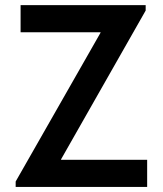

<svg xmlns="http://www.w3.org/2000/svg" viewBox="-20 -740 645 760"><path d="M42 -21.5 377.9 -610.4V-612.3H61.5V-719.7H556.6V-698.2L221.7 -109.4V-107.4H562.5V0H42Z"/></svg>

Font: Reddit Sans Vanilla SemiBold
Style: Regular
Weight: 600
Designer: Stephen Hutchings
Foundry: Reddit
Version: Version 1.013